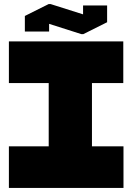

<svg xmlns="http://www.w3.org/2000/svg" viewBox="-20 -930 655 950"><path d="M24 0V-206H221V-519H24V-725H590V-519H435V-206H591V0ZM103 -774V-851L221 -910H230L391 -859V-903H510V-820L392 -761H383L223 -812V-774Z"/></svg>

Font: Foldit Thin ExtraBold
Style: Regular
Weight: 800
Version: Version 1.003